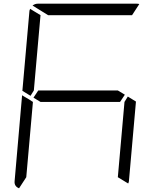

<svg xmlns="http://www.w3.org/2000/svg" viewBox="-20 -1020 856 1038"><path d="M181 -735 163 -531 145 -502 101 -529 139 -959Q139 -964 143 -972L199 -938ZM671 -498 715 -471 677 -41Q677 -36 673 -28L617 -62L635 -265L653 -469ZM629 -469H405H199L161 -492L187 -531H411H617L655 -508ZM240 -938 156 -990Q169 -1000 184 -1000H452H720Q729 -1000 733 -998L694 -938H446ZM83 -2Q56 -13 59 -41L99 -500V-505L138 -482L150 -474L158 -469L140 -265L122 -62Z"/></svg>

Font: DSEG7 Modern
Style: Light Italic
Weight: 300
Italic angle: -5°
Designer: Keshikan(Twitter:@keshinomi_88pro)
Version: Version 0.46